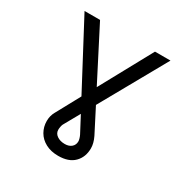

<svg xmlns="http://www.w3.org/2000/svg" viewBox="-159 -839 917 949"><g transform="rotate(30 300.0 -365.0)"><path d="M164.5 -144Q164.5 -173.5 178 -197.5L252.5 -334.5L54.5 -708H143L295 -412L456.5 -708H545L335.5 -334L405.5 -197.5Q421.5 -164.5 421.5 -136Q421.5 -85.5 390.2 -54Q359 -22.5 299 -22.5Q257.5 -22.5 227 -38.8Q196.5 -55 180.5 -82.8Q164.5 -110.5 164.5 -144ZM298 -89.5Q322 -89.5 336.2 -101.8Q350.5 -114 350.5 -135Q350.5 -140 347.8 -149.8Q345 -159.5 341 -167.5L293 -258.5L242 -167.5Q239.5 -162.5 237.5 -153.2Q235.5 -144 235.5 -135Q235.5 -114.5 253.5 -102Q271.5 -89.5 298 -89.5Z"/></g></svg>

Font: JuliaMono Medium
Style: Regular
Weight: 500
Monospace: yes
Designer: cormullion
Foundry: corm
Version: Version 0.054; ttfautohint (v1.8.4)